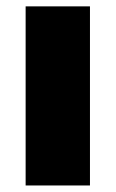

<svg xmlns="http://www.w3.org/2000/svg" viewBox="-20 -568 354 588"><path d="M58.5 0V-548.5H255.5V0Z"/></svg>

Font: Encode Sans SemiExpanded ExtraBold
Style: Regular
Weight: 800
Width: 6
Designer: Multiple Designers
Foundry: Impallari Type
Version: Version 3.002